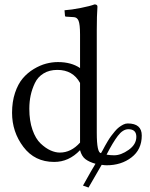

<svg xmlns="http://www.w3.org/2000/svg" viewBox="-20 -718 676 863"><path d="M237.8 -403.8Q201.7 -403.8 175.8 -387.9Q149.9 -372.1 137 -345Q124 -317.9 117.9 -289.6Q111.8 -261.2 111.8 -229Q111.8 -174.8 126 -134.5Q140.1 -94.2 162.6 -73Q185.1 -51.8 207 -42Q229 -32.2 249 -32.2Q299.8 -32.2 339.8 -77.1V-345.2Q307.6 -403.8 237.8 -403.8ZM493.2 -20Q523.9 -20 558.3 -44.4Q592.8 -68.8 592.8 -103Q592.8 -137.2 557.1 -137.2Q532.2 -137.2 509.5 -107.2Q486.8 -77.1 459 -22.9Q476.1 -20 493.2 -20ZM415 -583V-121.1Q415 -30.3 434.1 -29.8Q435.1 -30.8 441.7 -43Q448.2 -55.2 452.1 -62.5Q456.1 -69.8 464.6 -84Q473.1 -98.1 480 -107.2Q486.8 -116.2 496.3 -127.7Q505.9 -139.2 514.9 -146Q523.9 -152.8 533.9 -158Q543.9 -163.1 554.2 -163.1Q617.2 -163.1 617.2 -108.9Q617.2 -45.9 571 -10.5Q524.9 24.9 459 24.9Q451.2 24.9 437 22.9L377.9 125L353 116.2Q397 37.1 409.2 18.1Q381.3 10.3 364.3 -2.4Q347.2 -15.1 339.8 -43Q289.1 10.3 223.1 9.8Q136.2 9.8 85.2 -57.6Q34.2 -125 34.2 -210.9Q34.2 -260.7 47.6 -300.8Q61 -340.8 82.5 -366Q104 -391.1 132.1 -408Q160.2 -424.8 187 -431.9Q213.9 -439 240.2 -439Q300.3 -439 339.8 -412.1V-563Q339.8 -608.9 333 -625Q326.2 -641.1 310.1 -641.1L277.8 -643.1Q272 -643.1 272 -647.9L270 -671.9Q300.8 -673.8 343.5 -682.4Q386.2 -690.9 404.8 -698.2Q418 -698.2 418 -688Q415 -647.9 415 -583Z"/></svg>

Font: Linux Libertine Capitals
Style: Small Caps
Weight: 400
Designer: Philipp H. Poll
Foundry: Philipp H. Poll
Version: Version 5.1.3